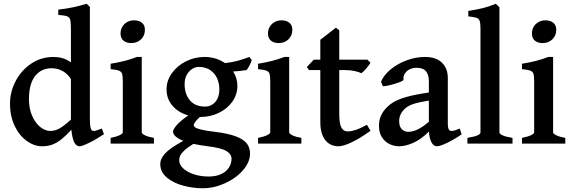

<svg xmlns="http://www.w3.org/2000/svg" viewBox="-20 -777 3103 1039"><path d="M366.2 -74.7Q336.4 -42.5 312.7 -23.4Q289.1 -4.4 263.9 5.1Q238.8 14.6 208 14.6Q166 14.6 125.7 -13.7Q85.4 -42 59.8 -94.7Q34.2 -147.5 34.2 -216.8Q34.2 -279.8 64.5 -337.9Q94.7 -396 148.4 -432.4Q202.1 -468.8 269 -468.8Q294.4 -468.8 316.9 -462.6Q339.4 -456.5 363.8 -439.5V-612.3Q363.8 -653.3 360.8 -667.7Q357.9 -682.1 344.7 -688Q331.5 -693.8 295.4 -696.3V-725.1Q375.5 -733.4 448.7 -756.8L466.3 -739.7V-138.7Q466.3 -105.5 469 -91.1Q471.7 -76.7 477.5 -71.3Q481.4 -68.4 487.3 -68.4Q499.5 -68.4 531.2 -81.5L542.5 -50.8Q499 -22 461.4 -3.7Q423.8 14.6 409.7 14.6Q375 14.6 366.2 -74.7ZM258.8 -407.7Q203.1 -407.7 169.9 -365.5Q136.7 -323.2 136.7 -239.3Q136.7 -189 154.1 -149.9Q171.4 -110.8 198 -89.6Q224.6 -68.4 252.4 -68.4Q279.8 -68.4 305.2 -83.7Q330.6 -99.1 363.8 -129.9V-348.6Q346.7 -377 319.3 -392.3Q292 -407.7 258.8 -407.7Z M632.3 -595.7Q632.3 -616.2 642.1 -632.6Q651.9 -648.9 668.7 -658Q685.5 -667 705.6 -667Q731.4 -667 747.8 -654.1Q764.2 -641.1 764.2 -615.7Q764.2 -584.5 743.2 -564.2Q722.2 -543.9 690.4 -543.9Q664.1 -543.9 648.2 -557.1Q632.3 -570.3 632.3 -595.7ZM578.6 -30.8Q609.9 -37.1 627.2 -45.4Q644.5 -53.7 644.5 -60.5V-319.8V-334.5Q644.5 -364.3 641.1 -376.5Q637.7 -388.7 624.5 -394.3Q611.3 -399.9 578.6 -402.8V-432.1Q660.2 -444.8 720.7 -468.8H747.1V-60.5Q747.1 -53.7 763.7 -45.2Q780.3 -36.6 813 -30.8V0H578.6Z M1061.5 -144Q1043.9 -128.4 1036.1 -116.7Q1028.3 -105 1028.3 -100.6Q1028.3 -93.3 1036.6 -87.4Q1044.9 -81.5 1069.8 -75.4Q1094.7 -69.3 1143.6 -63.5Q1215.8 -54.7 1257.6 -38.6Q1299.3 -22.5 1316.2 0.2Q1333 22.9 1333 53.7Q1333 100.6 1294.9 144.3Q1256.8 188 1197.3 214.8Q1137.7 241.7 1077.6 241.7Q1023.9 241.7 970.9 227.5Q918 213.4 882.6 183.6Q847.2 153.8 847.2 109.4Q847.2 82 873.5 53.2Q899.9 24.4 972.2 -15.1Q944.3 -25.9 930.4 -38.6Q916.5 -51.3 916.5 -64.9Q916.5 -77.1 936.3 -100.1Q956.1 -123 999 -152.3Q945.3 -167.5 913.3 -204.8Q881.3 -242.2 881.3 -293.9Q881.3 -340.8 910.2 -381.1Q939 -421.4 986.3 -445.1Q1033.7 -468.8 1086.4 -468.8Q1148.9 -468.8 1197.8 -435.5Q1237.3 -439.9 1268.6 -448.7Q1299.8 -457.5 1330.1 -468.8L1342.3 -451.7Q1331.1 -418.9 1314.5 -397.9Q1276.4 -391.6 1241.7 -390.1Q1264.6 -354 1264.6 -313Q1264.6 -264.6 1236.8 -226.1Q1209 -187.5 1163.1 -165.8Q1117.2 -144 1065.4 -144ZM979 -321.8Q979 -268.6 1007.3 -234.4Q1035.6 -200.2 1090.8 -200.2Q1110.4 -200.2 1127.9 -210.7Q1145.5 -221.2 1156.2 -242.2Q1167 -263.2 1167 -293Q1167 -327.1 1154.1 -354.7Q1141.1 -382.3 1116 -398.7Q1090.8 -415 1055.2 -415Q1038.1 -415 1020.3 -404.1Q1002.4 -393.1 990.7 -372.1Q979 -351.1 979 -321.8ZM949.7 90.3Q949.7 113.8 971.2 134Q992.7 154.3 1029.3 166.3Q1065.9 178.2 1109.4 178.2Q1148.4 178.2 1176.3 165.3Q1204.1 152.3 1218.5 130.4Q1232.9 108.4 1232.9 81.5Q1232.9 57.1 1205.3 40.3Q1177.7 23.4 1102.5 14.2Q1061.5 9.3 1026.4 1.5Q993.2 22 976.3 38.3Q959.5 54.7 954.6 66.4Q949.7 78.1 949.7 90.3Z M1430.2 -595.7Q1430.2 -616.2 1439.9 -632.6Q1449.7 -648.9 1466.6 -658Q1483.4 -667 1503.4 -667Q1529.3 -667 1545.7 -654.1Q1562 -641.1 1562 -615.7Q1562 -584.5 1541 -564.2Q1520 -543.9 1488.3 -543.9Q1461.9 -543.9 1446 -557.1Q1430.2 -570.3 1430.2 -595.7ZM1376.5 -30.8Q1407.7 -37.1 1425 -45.4Q1442.4 -53.7 1442.4 -60.5V-319.8V-334.5Q1442.4 -364.3 1439 -376.5Q1435.5 -388.7 1422.4 -394.3Q1409.2 -399.9 1376.5 -402.8V-432.1Q1458 -444.8 1518.6 -468.8H1544.9V-60.5Q1544.9 -53.7 1561.5 -45.2Q1578.1 -36.6 1610.8 -30.8V0H1376.5Z M1713.4 -115.2V-397.9H1652.8L1640.1 -414.1L1678.2 -454.1H1713.4V-562L1798.3 -627.4L1815.9 -612.8V-454.1H1968.3L1984.9 -437.5Q1975.6 -421.9 1960.4 -404.5Q1945.3 -387.2 1935.5 -380.9Q1921.9 -387.7 1897.9 -392.8Q1874 -397.9 1846.2 -397.9H1815.9V-159.7Q1815.9 -108.4 1827.1 -87.2Q1838.4 -65.9 1861.3 -65.9Q1879.9 -65.9 1904.1 -73.7Q1928.2 -81.5 1965.8 -101.6L1984.9 -69.3Q1927.7 -27.8 1882.6 -6.6Q1837.4 14.6 1810.5 14.6Q1783.2 14.6 1761.2 0.7Q1739.3 -13.2 1726.3 -42.5Q1713.4 -71.8 1713.4 -115.2Z M2301.3 -65.4Q2260.3 -23.9 2217.5 -4.6Q2174.8 14.6 2139.6 14.6Q2112.3 14.6 2087.4 2.4Q2062.5 -9.8 2046.6 -34.7Q2030.8 -59.6 2030.8 -95.7Q2030.8 -127.9 2042 -151.9Q2053.2 -175.8 2073.2 -195.8Q2091.3 -213.9 2114.7 -227.3Q2138.2 -240.7 2182.6 -253.2Q2227.1 -265.6 2300.8 -276.4V-337.9Q2300.8 -371.6 2285.4 -390.9Q2270 -410.2 2233.4 -410.2Q2214.8 -410.2 2198 -402.3Q2181.2 -394.5 2171.4 -379.9Q2161.6 -365.2 2163.6 -346.2Q2164.1 -340.8 2142.8 -332.5Q2121.6 -324.2 2094.7 -317.4Q2067.9 -310.5 2055.7 -310.5Q2052.2 -310.5 2051.3 -311L2042 -335Q2057.1 -371.1 2094.5 -401.9Q2131.8 -432.6 2181.2 -450.7Q2230.5 -468.8 2279.3 -468.8Q2339.8 -468.8 2371.6 -437.7Q2403.3 -406.7 2403.3 -355V-106.4Q2403.3 -68.4 2422.9 -68.4Q2430.2 -68.4 2439.9 -71Q2449.7 -73.7 2468.3 -81.5L2478 -49.8Q2437.5 -22 2399.2 -3.7Q2360.8 14.6 2344.2 14.6Q2326.7 14.6 2314.9 -6.8Q2303.2 -28.3 2301.3 -65.4ZM2300.8 -232.4Q2238.8 -222.7 2211.4 -212.4Q2184.1 -202.1 2168.5 -186.5Q2154.8 -172.9 2147.5 -157.2Q2140.1 -141.6 2140.1 -121.6Q2140.1 -90.3 2155.5 -76.9Q2170.9 -63.5 2188 -63.5Q2211.9 -63.5 2239 -75.9Q2266.1 -88.4 2300.8 -118.2Z M2509.3 -30.8Q2549.3 -37.6 2564.7 -44.7Q2580.1 -51.8 2580.1 -60.5V-623Q2580.1 -652.8 2575.2 -665Q2570.3 -677.2 2558.3 -680.9Q2546.4 -684.6 2514.2 -688.5V-717.8Q2563 -725.6 2596.2 -733.9Q2629.4 -742.2 2662.6 -756.8L2682.6 -737.8V-60.5Q2682.6 -52.2 2699.5 -44.7Q2716.3 -37.1 2753.4 -30.8V0H2509.3Z M2858.4 -595.7Q2858.4 -616.2 2868.2 -632.6Q2877.9 -648.9 2894.8 -658Q2911.6 -667 2931.6 -667Q2957.5 -667 2973.9 -654.1Q2990.2 -641.1 2990.2 -615.7Q2990.2 -584.5 2969.2 -564.2Q2948.2 -543.9 2916.5 -543.9Q2890.1 -543.9 2874.3 -557.1Q2858.4 -570.3 2858.4 -595.7ZM2804.7 -30.8Q2835.9 -37.1 2853.3 -45.4Q2870.6 -53.7 2870.6 -60.5V-319.8V-334.5Q2870.6 -364.3 2867.2 -376.5Q2863.8 -388.7 2850.6 -394.3Q2837.4 -399.9 2804.7 -402.8V-432.1Q2886.2 -444.8 2946.8 -468.8H2973.1V-60.5Q2973.1 -53.7 2989.7 -45.2Q3006.3 -36.6 3039.1 -30.8V0H2804.7Z"/></svg>

Font: David Libre Medium
Style: Regular
Weight: 500
Version: Version 1.000